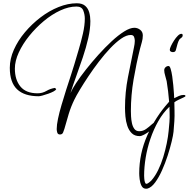

<svg xmlns="http://www.w3.org/2000/svg" viewBox="-20 -770 1155 1175"><path d="M835 63Q804 63 786 45Q768 27 759 -0.5Q750 -28 747.5 -57.5Q745 -87 745 -110Q745 -205 763 -297Q781 -389 800 -481Q802 -491 803.5 -500.5Q805 -510 805 -520Q805 -532 800.5 -544Q796 -556 780 -556Q754 -556 721.5 -533.5Q689 -511 654 -474Q619 -437 585 -392.5Q551 -348 521 -303Q491 -258 468.5 -220.5Q446 -183 435 -160Q414 -117 400.5 -72.5Q387 -28 374 19Q371 29 366 41Q361 53 347 53Q334 53 330.5 41.5Q327 30 327 20Q327 -5 335 -43.5Q343 -82 356.5 -127.5Q370 -173 384.5 -219Q399 -265 412.5 -305Q426 -345 434 -373Q446 -414 461 -464Q476 -514 487.5 -564.5Q499 -615 499 -656Q499 -682 489.5 -706Q480 -730 448 -730Q401 -730 349 -706Q297 -682 248 -641Q199 -600 159 -550.5Q119 -501 95 -449Q71 -397 71 -350Q71 -282 105 -240.5Q139 -199 210 -199Q239 -199 264 -213.5Q289 -228 316 -232L324 -225Q322 -218 308 -210.5Q294 -203 275.5 -196.5Q257 -190 240.5 -185.5Q224 -181 217 -181Q129 -181 84.5 -223.5Q40 -266 40 -355Q40 -410 65 -466Q90 -522 132.5 -572.5Q175 -623 228 -663.5Q281 -704 338.5 -727Q396 -750 450 -750Q483 -750 501 -734.5Q519 -719 526 -694Q533 -669 533 -641Q533 -593 520 -536Q507 -479 487 -419.5Q467 -360 446.5 -303.5Q426 -247 411 -200Q421 -224 446 -262Q471 -300 506.5 -345Q542 -390 582.5 -435Q623 -480 663.5 -517.5Q704 -555 740 -577.5Q776 -600 802 -600Q822 -600 838 -587.5Q854 -575 854 -553Q854 -532 848 -512Q842 -492 837 -472Q814 -380 797.5 -283.5Q781 -187 781 -91Q781 -78 782 -57.5Q783 -37 787.5 -16Q792 5 802.5 19Q813 33 832 33Q855 33 874 19.5Q893 6 908.5 -8.5Q924 -23 934 -25L939 -20Q938 -10 925.5 4.5Q913 19 896 32Q879 45 862 54Q845 63 835 63ZM1038 -451Q1031 -451 1025 -454.5Q1019 -458 1019 -465Q1019 -473 1026.5 -489Q1034 -505 1045 -522Q1056 -539 1068 -551Q1080 -563 1090 -563Q1098 -563 1098 -554Q1098 -547 1094 -542.5Q1090 -538 1085 -535Q1077 -530 1071.5 -516Q1066 -502 1062.5 -487Q1059 -472 1056 -463Q1053 -451 1038 -451ZM874 385Q855 385 846 367Q837 349 834.5 326.5Q832 304 832 291Q832 169 882 57Q932 -55 1012 -144L1015 -148Q1010 -212 1000 -273Q997 -287 991 -306.5Q985 -326 985 -340Q985 -351 993 -358.5Q1001 -366 1012 -366Q1019 -366 1024.5 -348Q1030 -330 1034 -303Q1038 -276 1040.5 -248Q1043 -220 1044.5 -198Q1046 -176 1046 -169Q1060 -176 1074.5 -182.5Q1089 -189 1104 -189Q1107 -189 1111 -188Q1115 -187 1115 -182Q1115 -179 1102 -173Q1089 -167 1073 -159.5Q1057 -152 1047 -144L1048 -93Q1049 -61 1047 -28.5Q1045 4 1042 36Q1040 57 1030.5 96.5Q1021 136 1006 182.5Q991 229 971.5 272.5Q952 316 929.5 346.5Q907 377 883 384Q880 385 874 385ZM876 355Q882 355 892 347Q902 339 906 335Q929 309 947.5 271.5Q966 234 979 191.5Q992 149 1000.5 107Q1009 65 1012 32Q1015 4 1017 -23.5Q1019 -51 1018 -78L1017 -117Q978 -80 949 -29Q920 22 900.5 79.5Q881 137 871.5 195Q862 253 862 305Q862 312 863 324Q864 336 867 345.5Q870 355 876 355Z"/></svg>

Font: Licorice
Style: Regular
Weight: 400
Designer: Robert E. Leuschke
Foundry: Robert E. Leuschke
Version: Version 1.010; ttfautohint (v1.8.3)